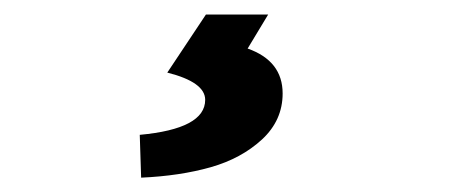

<svg xmlns="http://www.w3.org/2000/svg" viewBox="-20 -24 640 265"><path d="M174.8 221.2 172.9 162.1Q263.2 153.8 263.2 113.8Q263.2 89.4 210.9 76.2L264.2 -3.9H350.1L321.8 43Q370.1 60.1 370.1 105Q370.1 142.1 341.6 168.5Q313 194.8 270.8 206.8Q228.5 218.8 174.8 221.2Z"/></svg>

Font: Office Code Pro Bold Italic
Style: Regular
Weight: 700
Italic angle: -9°
Designer: Nathan Rutzky & Paul D. Hunt
Foundry: Adobe Systems Incorporated
Version: Version 1.004;PS 001.004;hotconv 1.0.70;makeotf.lib2.5.58329